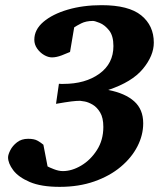

<svg xmlns="http://www.w3.org/2000/svg" viewBox="-20 -707 638 743"><path d="M575.2 -542Q575.2 -491.7 533.2 -440.7Q491.2 -389.6 398.9 -358.9Q464.4 -346.2 499.3 -314.9Q534.2 -283.7 534.2 -230Q534.2 -184.1 511.7 -140.4Q489.3 -96.7 447 -61.3Q404.8 -25.9 345 -4.9Q285.2 16.1 210.9 16.1Q139.2 16.1 95.2 -2.7Q51.3 -21.5 31.2 -48.3Q11.2 -75.2 11.2 -98.1Q11.2 -108.4 19.8 -125.5Q28.3 -142.6 45.7 -156.2Q63 -169.9 88.9 -169.9Q112.3 -169.9 125.2 -162.6Q138.2 -155.3 147.9 -147L164.1 -63Q169.9 -59.6 188.7 -52.2Q207.5 -44.9 223.1 -44.9Q258.3 -44.9 294.4 -66.4Q330.6 -87.9 355.2 -126.5Q379.9 -165 379.9 -215.8Q379.9 -251 367.7 -271.5Q355.5 -292 338.9 -301.8Q322.3 -311.5 308.1 -314.2Q293.9 -316.9 290 -316.9Q275.9 -316.9 255.9 -314.5Q235.8 -312 196.8 -305.2L208 -382.8Q212.4 -382.3 216.6 -382.3Q220.7 -382.3 225.1 -382.3Q310.1 -382.3 364.5 -421.6Q418.9 -460.9 418.9 -528.8Q418.9 -568.8 401.9 -589.8Q384.8 -610.8 365.7 -618.4Q346.7 -626 339.8 -626Q313 -626 294.2 -616.5Q275.4 -606.9 267.1 -601.1L251 -505.9Q240.2 -501 219.2 -492.9Q198.2 -484.9 181.2 -484.9Q166.5 -484.9 150.6 -494.1Q134.8 -503.4 123.8 -519Q112.8 -534.7 112.8 -553.2Q112.8 -592.3 147.9 -622.3Q183.1 -652.3 242.2 -669.7Q301.3 -687 373 -687Q478 -687 526.6 -647.5Q575.2 -607.9 575.2 -542Z"/></svg>

Font: Charis
Style: Bold Italic
Weight: 700
Italic angle: -11°
Designer: Walt Agee, Miriam Martin, Annie Olsen, Victor Gaultney, Lorna Priest, Alan Ward, Bob Hallissy, Martin Hosken, Sharon Cor
Foundry: SIL Global
Version: Version 7.000